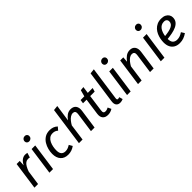

<svg xmlns="http://www.w3.org/2000/svg" viewBox="279 -2110 3454 3454"><g transform="rotate(-45 2005.5 -383.5)"><path d="M356.4 -539.1Q370.4 -539.1 383.9 -537.1Q397.4 -535.1 409.4 -532.1L382.1 -442.1Q371.1 -445.1 361.6 -446.1Q352.1 -447.1 339.1 -447.1Q305.1 -447.1 278.2 -427.2Q251.2 -407.2 229.3 -369.7Q207.3 -332.3 188.4 -278.5L148.5 0H56.5L130.5 -527.1H209.4L203.4 -419.2Q233.4 -481.1 273.4 -510.1Q313.4 -539.1 356.4 -539.1Z M511.5 -527.1H603.5L529.5 0H437.5ZM578.9 -654.6Q551.7 -654.6 535.6 -671.2Q519.5 -687.8 519.5 -712Q519.5 -741.2 539.7 -760.8Q559.8 -780.5 589.1 -780.5Q616.2 -780.5 632.3 -763.9Q648.4 -747.3 648.4 -723.1Q648.4 -693.9 628.3 -674.3Q608.1 -654.6 578.9 -654.6Z M979.1 -539.1Q1023.2 -539.1 1061.8 -525.6Q1100.3 -512 1132.3 -481L1082.9 -423.5Q1058.9 -444.5 1035 -453.4Q1011 -462.4 980.1 -462.4Q930.2 -462.4 897.3 -436.5Q864.4 -410.6 845 -369.7Q825.6 -328.8 817.1 -282.9Q808.6 -237 808.6 -196.2Q808.6 -127.4 837.1 -97Q865.5 -66.6 915.3 -66.6Q950.2 -66.6 978.1 -77.6Q1006 -88.6 1037 -107.6L1074.3 -43Q1035.3 -15 994.3 -1.5Q953.2 12.1 909.1 12.1Q814.9 12.1 763.2 -45Q711.6 -102.1 711.6 -203.1Q711.6 -255.1 726.1 -313.1Q740.7 -371.1 772.2 -422.6Q803.8 -474.1 854.9 -506.6Q906 -539.1 979.1 -539.1Z M1513.4 -539.1Q1582.4 -539.1 1616.3 -494.7Q1650.3 -450.2 1639.3 -373.2L1586.3 0H1494.3L1546.3 -367.7Q1554.2 -423.5 1538.3 -442.4Q1522.4 -461.3 1493.6 -461.3Q1458.9 -461.3 1428 -440.4Q1397.2 -419.5 1370.8 -386.6Q1344.4 -353.6 1323.4 -315.6L1280.5 0H1188.5L1292.5 -738.1L1385.5 -748.2L1339.5 -428.2Q1372.4 -478.2 1415.5 -508.7Q1458.5 -539.1 1513.4 -539.1Z M1885.7 -649 1958.6 -657.1 1886.7 -139.6Q1880.7 -99.6 1891.7 -82.6Q1902.6 -65.7 1931.5 -65.7Q1951.5 -65.7 1968.9 -71.7Q1986.4 -77.6 2007.3 -87.6L2037.5 -23Q2009.4 -5 1979.7 3.6Q1950.1 12.1 1920 12.1Q1851.8 12.1 1818.2 -28.1Q1784.6 -68.2 1794.7 -141.6L1844.6 -496.8ZM1757.9 -527.1H2064.6L2044.4 -455.5H1747.8Z M2224.5 -739 2317.5 -750.1 2226.6 -103.7Q2224.5 -82.6 2229.6 -73.7Q2234.6 -64.7 2250.5 -64.7Q2259.5 -64.7 2268.4 -66.7Q2277.4 -68.7 2286.3 -72.6L2305.3 -5Q2285.3 4 2267.2 8.1Q2249.1 12.1 2231.9 12.1Q2179.7 12.1 2153.6 -20.5Q2127.5 -53.2 2136.5 -118.3Z M2486.5 -527.1H2578.5L2504.5 0H2412.5ZM2553.9 -654.6Q2526.7 -654.6 2510.6 -671.2Q2494.5 -687.8 2494.5 -712Q2494.5 -741.2 2514.7 -760.8Q2534.8 -780.5 2564.1 -780.5Q2591.2 -780.5 2607.3 -763.9Q2623.4 -747.3 2623.4 -723.1Q2623.4 -693.9 2603.3 -674.3Q2583.1 -654.6 2553.9 -654.6Z M3019.4 -539.1Q3085.4 -539.1 3118.9 -494.2Q3152.3 -449.2 3141.3 -370.2L3089.3 0H2997.3L3049.3 -367.7Q3057.3 -423.5 3040.4 -442.4Q3023.5 -461.3 2993.7 -461.3Q2960.9 -461.3 2930.5 -440.4Q2900.2 -419.5 2874.3 -386.6Q2848.4 -353.6 2827.4 -315.6L2783.5 0H2691.5L2765.5 -527.1H2844.4L2836.5 -424.2Q2873.4 -476.2 2917.9 -507.7Q2962.5 -539.1 3019.4 -539.1Z M3345.5 -527.1H3437.5L3363.5 0H3271.5ZM3412.9 -654.6Q3385.7 -654.6 3369.6 -671.2Q3353.5 -687.8 3353.5 -712Q3353.5 -741.2 3373.7 -760.8Q3393.8 -780.5 3423.1 -780.5Q3450.2 -780.5 3466.3 -763.9Q3482.4 -747.3 3482.4 -723.1Q3482.4 -693.9 3462.3 -674.3Q3442.1 -654.6 3412.9 -654.6Z M3817.1 -539.1Q3873.2 -539.1 3910.3 -520.1Q3947.4 -501.1 3966 -470.6Q3984.5 -440 3984.5 -405Q3984.5 -348 3956 -310.4Q3927.5 -272.9 3877.9 -249.9Q3828.4 -226.9 3763.9 -214.4Q3699.4 -201.9 3628.5 -195L3637.6 -265.4Q3696.5 -271.3 3742.8 -280.8Q3789.2 -290.3 3821.5 -305.8Q3853.8 -321.3 3870.7 -344.7Q3887.6 -368.1 3887.6 -401.9Q3887.6 -414.9 3881.6 -429.3Q3875.6 -443.8 3860.2 -454.7Q3844.8 -465.6 3815.9 -465.6Q3775 -465.6 3745.7 -448.7Q3716.3 -431.7 3696.3 -403.2Q3676.4 -374.7 3664.5 -339.8Q3652.5 -304.9 3647.5 -269.4Q3642.6 -234 3642.6 -202.1Q3642.6 -126.3 3674 -95.9Q3705.4 -65.5 3756.2 -65.5Q3793.2 -65.5 3827.2 -77.5Q3861.1 -89.5 3897.2 -114.5L3936.4 -52Q3893.4 -21 3846.8 -4.5Q3800.2 12.1 3747.1 12.1Q3682.9 12.1 3637.8 -14Q3592.7 -40 3569.1 -88Q3545.6 -136.1 3545.6 -202.1Q3545.6 -245.1 3554.6 -292.1Q3563.6 -339.1 3583.2 -383.1Q3602.7 -427.1 3634.8 -462.1Q3666.8 -497.1 3711.9 -518.1Q3757 -539.1 3817.1 -539.1Z"/></g></svg>

Font: Fira Sans Variable
Style: Italic
Weight: 397
Italic angle: -8°
Designer: Carrois Corporate & Edenspiekermann AG
Foundry: Carrois Corporate GbR & Edenspiekermann AG
Version: Version 4.202